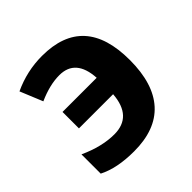

<svg xmlns="http://www.w3.org/2000/svg" viewBox="-153 -682 819 819"><g transform="rotate(-45 256.0 -273.0)"><path d="M213.9 -556.2Q466.8 -556.2 466.8 -278.8Q466.8 -136.2 400.6 -63.2Q334.5 9.8 204.1 9.8Q101.6 9.8 36.1 -23.9V-140.1Q121.1 -101.1 195.8 -101.1Q303.7 -101.1 313 -226.1H106.9V-325.2H313Q305.7 -445.8 208 -445.8Q149.9 -445.8 81.1 -415L39.1 -517.1Q122.6 -556.2 213.9 -556.2Z"/></g></svg>

Font: NotoSans-Bold
Style: Bold
Weight: 700
Designer: Monotype Design team
Foundry: Monotype Imaging Inc.
Version: Version 1.04